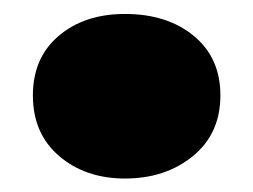

<svg xmlns="http://www.w3.org/2000/svg" viewBox="-20 -249 371 282"><path d="M163.6 13.2Q105.5 13.2 66.9 -19.8Q28.3 -52.7 28.3 -108.9Q28.3 -164.1 66.2 -196.3Q104 -228.5 163.6 -228.5Q225.6 -228.5 264.6 -196.3Q303.7 -164.1 303.7 -108.9Q303.7 -52.7 263.4 -19.8Q223.1 13.2 163.6 13.2Z"/></svg>

Font: Bevan
Style: Regular
Weight: 400
Foundry: vernon adams
Version: Version 1.000